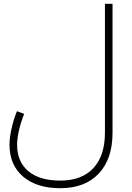

<svg xmlns="http://www.w3.org/2000/svg" viewBox="-20 -760 692 1010"><path d="M297 230Q173 230 101.5 169Q30 108 30 1Q30 -34 40 -80.5Q50 -127 69 -175L107 -161Q89 -115 79.5 -73Q70 -31 70 1Q70 91 129 140.5Q188 190 297 190Q410 190 471 124.5Q532 59 532 -62V-740H572V-62Q572 76 499.5 153Q427 230 297 230Z"/></svg>

Font: Readex Pro Light
Style: Regular
Weight: 300
Designer: Bonnie Shaver-Troup, Thomas Jockin
Foundry: Lexend
Version: Version 1.200; ttfautohint (v1.8.3)